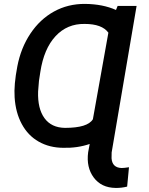

<svg xmlns="http://www.w3.org/2000/svg" viewBox="-20 -741 755 974"><path d="M546.4 32.2 545.9 62Q549.3 109.9 597.2 111.3Q609.4 111.3 634.3 107.4L625 205.6Q595.7 212.9 566.4 212.4Q494.1 211.4 455.6 159.7Q417 107.9 427.2 31.2L435.1 -10.7Q373 10.7 300.3 8.8Q230.5 8.3 176.3 -22.5Q122.1 -53.2 90.6 -111.6Q59.1 -169.9 54.2 -247.1Q49.8 -310.5 67.9 -404.3Q85.9 -498 134.3 -570.6Q182.6 -643.1 253.7 -682.4Q324.7 -721.7 411.6 -721.2Q502 -720.2 568.4 -690.4L576.7 -710.9H672.9ZM529.8 -575.2Q497.6 -619.6 409.2 -619.6Q320.8 -621.1 261.7 -557.4Q202.6 -493.7 184.6 -376L177.7 -331.1L173.3 -276.9Q170.4 -189.9 205.6 -141.6Q240.7 -93.3 309.6 -92.3Q424.8 -92.3 451.2 -136.2Z"/></svg>

Font: Roboto Medium
Style: Italic
Weight: 500
Italic angle: -12°
Designer: Google
Version: Version 2.134; 2016